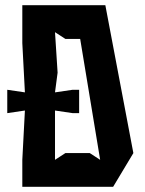

<svg xmlns="http://www.w3.org/2000/svg" viewBox="-20 -720 558 740"><path d="M66 0H416L494 -130L386 -700H66V-554L76 -364L8 -374V-284L76 -294L66 -104ZM192 -104V-294L260 -284H285V-374H260L192 -364L202 -440L192 -596L232 -570H289L366 -104L326 -130H232Z"/></svg>

Font: Pescante Normal
Style: Regular
Weight: 400
Designer: Ariel Martín Pérez
Foundry: Tunera Type Foundry
Version: Version 1.000;FEAKit 1.0